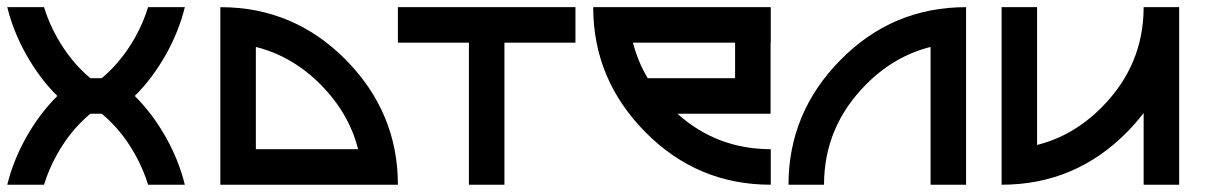

<svg xmlns="http://www.w3.org/2000/svg" viewBox="-20 -508 3360 528"><path d="M259.8 -293Q314 -338.4 351.6 -405.3Q374.5 -446.3 387.2 -488.3H488.3Q472.2 -422.4 436.5 -358.4Q398.4 -291 350.6 -244.1Q399.4 -195.8 436.5 -129.9Q472.2 -65.9 488.3 0H387.2Q374.5 -42 351.6 -83Q314 -150.4 259.8 -195.3H228.5Q174.3 -150.4 136.7 -83Q113.8 -42 101.1 0H0Q16.1 -65.9 51.8 -129.9Q88.9 -195.8 137.7 -244.1Q89.8 -291 51.8 -358.4Q16.1 -422.4 0 -488.3H101.1Q113.8 -446.3 136.7 -405.3Q174.3 -338.4 228.5 -293Z M683.6 -97.7H964.8Q939.9 -196.3 862.3 -274.9Q783.7 -354 683.6 -378.9ZM585.9 0V-488.3Q788.1 -488.3 931.2 -343.3Q1074.2 -198.2 1074.2 0Z M1562.5 -390.6V-488.3H1074.2V-390.6H1269.5V0H1367.2V-390.6Z M2099.6 -390.6V-488.3H1611.3Q1611.3 -290 1754.4 -145Q1897.5 0 2099.6 0V-97.7Q1951.7 -97.7 1842.8 -195.3H2099.1V-390.6ZM2001.5 -293H1761.2Q1733.9 -338.9 1720.7 -390.6H2001.5Z M2539.1 -378.9Q2439 -354 2360.8 -274.9Q2246.1 -158.7 2246.1 0H2148.4Q2148.4 -198.2 2291.5 -343.3Q2434.6 -488.3 2636.7 -488.3V0H2539.1Z M2734.4 -488.3H2832V-109.4Q2932.1 -134.3 3010.7 -213.9Q3125 -329.6 3125 -488.3H3222.7V0H3125V-197.3Q3104.5 -170.4 3079.6 -145Q2936.5 0 2734.4 0Z"/></svg>

Font: Arounder
Style: Regular
Weight: 400
Designer: Maxim Raikov
Foundry: Maxim Raikov
Version: Version 1.00 March 23, 2021, initial release